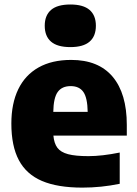

<svg xmlns="http://www.w3.org/2000/svg" viewBox="-20 -824 609 854"><path d="M544 -221H217.5Q220.5 -186.5 235.2 -166.8Q250 -147 282.8 -138.2Q315.5 -129.5 373.5 -129.5Q433.5 -129.5 512.5 -145.5V-6.5Q430 10.5 346.5 10.5Q236 10.5 166.5 -19.2Q97 -49 63.8 -111.8Q30.5 -174.5 30.5 -274.5Q30.5 -363.5 61.2 -427Q92 -490.5 151.5 -524Q211 -557.5 296.5 -557.5Q418 -557.5 481 -482.8Q544 -408 544 -268.5ZM217 -326.5H370Q369 -389 350.8 -415Q332.5 -441 294.5 -441Q255.5 -441 236.8 -415Q218 -389 217 -326.5ZM179 -709.5Q179 -755.5 207 -779.8Q235 -804 293 -804Q350.5 -804 378.5 -779.8Q406.5 -755.5 406.5 -709.5Q406.5 -663 378.5 -638.8Q350.5 -614.5 293 -614.5Q235 -614.5 207 -638.8Q179 -663 179 -709.5Z"/></svg>

Font: Encode Sans ExtraBold
Style: Regular
Weight: 800
Designer: Multiple Designers
Foundry: Impallari Type
Version: Version 2.000